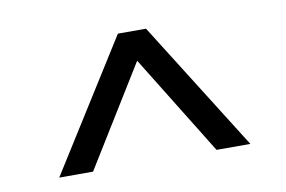

<svg xmlns="http://www.w3.org/2000/svg" viewBox="-46 -785 692 464"><g transform="rotate(-10 300.0 -553.0)"><path d="M66 -394 266 -712H335L535 -394H452L273 -684H328L149 -394Z"/></g></svg>

Font: 42dot Sans
Style: Regular
Weight: 400
Designer: 42dot
Version: Version 1.000